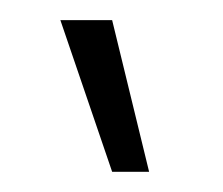

<svg xmlns="http://www.w3.org/2000/svg" viewBox="-20 -759 218 188"><path d="M39.1 -739.3H89.8L126 -590.8H89.8Z"/></svg>

Font: Post No Bills Colombo
Style: Regular
Weight: 400
Designer: Kosala Senevirathne, Siva Puranthara, Lasantha Premarathna, Tharique Azeez
Foundry: Mooniak
Version: Version 1.220 ; ttfautohint (v1.6)